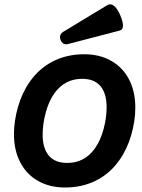

<svg xmlns="http://www.w3.org/2000/svg" viewBox="-20 -835 640 866"><path d="M590.3 -349.6Q590.3 -289.6 571.8 -225.6Q553.2 -161.6 518.6 -112.8Q476.6 -52.7 413.8 -21Q351.1 10.7 273.4 10.7Q204.1 10.7 151.9 -18.8Q99.6 -48.3 71.3 -102.8Q43 -157.2 43 -230Q43 -290 61.5 -354Q80.1 -418 114.7 -466.8Q156.7 -526.9 219.5 -558.6Q282.2 -590.3 359.9 -590.3Q429.2 -590.3 481.4 -560.8Q533.7 -531.2 562 -476.8Q590.3 -422.4 590.3 -349.6ZM225.6 -414.6Q200.2 -378.9 186.3 -327.4Q172.4 -275.9 172.4 -228Q172.4 -166 200.2 -133.1Q228 -100.1 283.2 -100.1Q360.8 -100.1 407.7 -165Q433.1 -200.7 447 -252.2Q460.9 -303.7 460.9 -351.6Q460.9 -413.6 433.1 -446.5Q405.3 -479.5 350.1 -479.5Q272.5 -479.5 225.6 -414.6ZM476.6 -815.4Q500.5 -815.4 522 -767.1Q534.7 -737.3 534.7 -719.7Q534.7 -701.2 520.5 -697.3L286.1 -636.2Q283.2 -635.3 278.3 -635.3Q269.5 -635.3 262.9 -640.6Q256.3 -646 252.9 -655.3Q250.5 -661.6 250.5 -667.5Q250.5 -674.3 254.2 -680.7Q257.8 -687 264.2 -690.9L463.4 -811.5Q470.2 -815.4 476.6 -815.4Z"/></svg>

Font: Courier Prime
Style: Bold Italic
Weight: 700
Italic angle: -10°
Designer: Alan Dague-Greene
Foundry: Quote-Unquote Apps
Version: Version 3.018